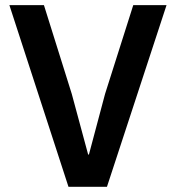

<svg xmlns="http://www.w3.org/2000/svg" viewBox="-20 -718 676 738"><path d="M243.2 0 16.1 -698.2H148.9L255.9 -356.9L318.8 -124H321.8L383.8 -356.9L492.2 -698.2H620.1L391.1 0Z"/></svg>

Font: Anuphan SemiBold
Style: Bold
Weight: 600
Designer: Mike Abbink, Paul van der Laan, Pieter van Rosmalen, Mint Tantisuwanna
Foundry: Bold Monday; Cadson Demak
Version: Version 3.002;hotconv 1.0.109;makeotfexe 2.5.65596